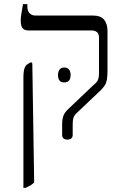

<svg xmlns="http://www.w3.org/2000/svg" viewBox="-20 -667 600 927"><path d="M305 7Q293 7 286.5 1Q280 -5 280 -16V-67Q280 -91 286 -107.5Q292 -124 308 -139L432 -257Q442 -265 447.5 -272Q453 -279 455.5 -289.5Q458 -300 458 -317V-486Q458 -503 448.5 -511.5Q439 -520 421 -520H116Q98 -520 89 -531Q80 -542 80 -569Q80 -582 83 -599.5Q86 -617 91 -647H112V-636Q112 -614 123 -603Q134 -592 150 -592H428Q467 -592 483 -571.5Q499 -551 499 -517V-324Q499 -299 496 -282.5Q493 -266 486 -255Q479 -244 466 -231L348 -119Q337 -108 334 -96Q331 -84 331 -67V-16Q331 -5 324.5 1Q318 7 305 7ZM93 240V-292Q93 -323 98.5 -338Q104 -353 116 -359L130 -367L136 -361L145 214Q137 222 127 228Q117 234 104 240ZM260 -305Q260 -321 267.5 -331Q275 -341 290 -341Q306 -341 313.5 -331Q321 -321 321 -305Q321 -288 313.5 -278.5Q306 -269 290 -269Q274 -269 267 -278.5Q260 -288 260 -305Z"/></svg>

Font: Noto Serif Hebrew Light
Style: Regular
Weight: 300
Version: Version 2.003